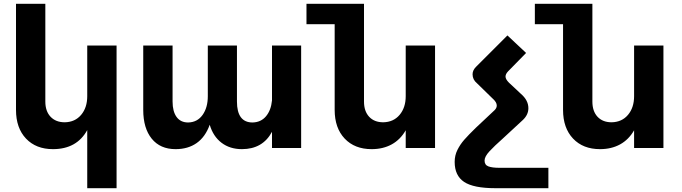

<svg xmlns="http://www.w3.org/2000/svg" viewBox="-20 -777 3579 1008"><path d="M592 -538V211H438V-94Q383 6 258 6Q169 6 116.5 -49.5Q64 -105 64 -200V-757H218V-244Q218 -193 245.5 -164Q273 -135 320 -135Q374 -136 406 -174Q438 -212 438 -272V-538Z M1561 -538V0H1408V-85Q1359 6 1250 6Q1187 6 1143 -27.5Q1099 -61 1081 -122Q1058 -58 1012.5 -26Q967 6 902 6Q821 6 776.5 -49Q732 -104 732 -200V-538H886V-244Q886 -192 907 -163Q928 -134 968 -134Q1016 -135 1043.5 -173.5Q1071 -212 1071 -272V-538H1224V-244Q1224 -134 1306 -134Q1350 -135 1376.5 -166.5Q1403 -198 1408 -250V-538Z M2264 -538V0H2110V-93Q2082 -44 2036.5 -19Q1991 6 1931 6Q1842 6 1789.5 -49.5Q1737 -105 1737 -200V-650H1589V-757H1891V-244Q1891 -193 1918 -164Q1945 -135 1992 -135Q2046 -136 2078 -174Q2110 -212 2110 -272V-538Z M2602 104Q2564 104 2544 96.5Q2524 89 2524 66Q2524 45 2550 17Q2576 -11 2619 -49L2726 -148Q2754 -175 2754 -209Q2754 -251 2714 -285L2652 -343Q2634 -361 2634 -375Q2634 -388 2647 -402L2742 -499L2644 -591L2479 -426Q2461 -408 2461 -387Q2461 -359 2484 -340L2568 -258Q2588 -240 2588 -223Q2588 -210 2577 -199L2494 -121L2478 -106Q2439 -68 2417.5 -43.5Q2396 -19 2381.5 10Q2367 39 2367 73Q2367 145 2416.5 178Q2466 211 2581 211H2859V104Z M3463 -538V0H3309V-93Q3281 -44 3235.5 -19Q3190 6 3130 6Q3041 6 2988.5 -49.5Q2936 -105 2936 -200V-650H2788V-757H3090V-244Q3090 -193 3117 -164Q3144 -135 3191 -135Q3245 -136 3277 -174Q3309 -212 3309 -272V-538Z"/></svg>

Font: Montserrat arm2 SemiBold
Style: Regular
Weight: 600
Designer: Julieta Ulanovsky
Foundry: Julieta Ulanovsky
Version: Version 6.000